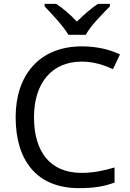

<svg xmlns="http://www.w3.org/2000/svg" viewBox="-20 -964 672 994"><path d="M334 -784H424C448 -829 511 -893 549 -931V-944H487C452 -921 414 -888 378 -852C345 -888 306 -921 271 -944H211V-931C247 -893 308 -829 334 -784ZM403 -645C467 -645 521 -626 565 -606L601 -682C547 -709 477 -724 404 -724C183 -724 61 -574 61 -358C61 -133 170 10 389 10C468 10 520 1 573 -19V-97C519 -81 464 -69 402 -69C238 -69 156 -180 156 -357C156 -536 250 -645 403 -645Z"/></svg>

Font: Noto Sans Bhaiksuki
Style: Regular
Weight: 400
Designer: Monotype Design Team
Foundry: Monotype Imaging Inc.
Version: Version 2.002